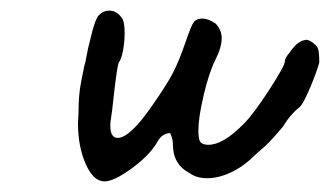

<svg xmlns="http://www.w3.org/2000/svg" viewBox="-20 -387 622 362"><path d="M127 -155 128 -173Q128 -209 133 -233Q138 -257 139 -263Q141 -268 143 -280.5Q145 -293 151 -316Q159 -351 167 -359Q175 -367 186 -367Q193 -367 199 -363.5Q205 -360 209 -354Q215 -348 215 -325Q215 -308 212 -292Q209 -276 204 -269Q201 -263 195 -211Q191 -173 189 -162Q188 -158 188 -150Q188 -127 202 -127Q225 -127 267 -188Q295 -228 306.5 -250.5Q318 -273 330 -308Q335 -323 339.5 -334Q344 -345 348 -348Q353 -352 362 -352Q372 -352 386 -343Q398 -331 398 -315Q398 -298 386 -274Q374 -250 364 -207.5Q354 -165 354 -141Q354 -123 358.5 -118.5Q363 -114 373 -114Q401 -114 440 -154Q458 -172 487.5 -217.5Q517 -263 517 -271Q517 -277 526 -288Q531 -295 535.5 -300Q540 -305 549 -310L557 -312Q565 -312 576 -301Q580 -297 581 -288.5Q582 -280 582 -269Q577 -251 565 -222.5Q553 -194 546 -186Q527 -171 514 -149Q490 -120 476.5 -108.5Q463 -97 459 -93Q439 -73 415.5 -62Q392 -51 371 -51Q350 -51 337 -61Q306 -77 306 -115Q306 -122 304 -128Q302 -134 301 -136Q286 -136 277 -120Q263 -95 229 -70Q195 -45 177 -45Q156 -45 141.5 -78Q127 -111 127 -155Z"/></svg>

Font: Caveat
Style: Regular
Weight: 400
Designer: Pablo Impallari
Foundry: Pablo Impallari
Version: Version 1.500; ttfautohint (v1.6)